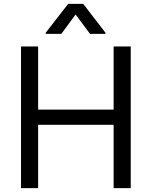

<svg xmlns="http://www.w3.org/2000/svg" viewBox="-20 -966 779 986"><path d="M87.9 0V-727.5H175.8V-403.3H563.5V-727.5H651.4V0H563.5V-325.2H175.8V0ZM442.4 -792 368.2 -891.6 294.9 -792H214.8V-797.9L330.1 -946.3H407.2L521.5 -797.9V-792Z"/></svg>

Font: Inter V
Style: 
Weight: 400
Designer: Rasmus Andersson
Foundry: rsms
Version: Version 4.000;git-a3f224843